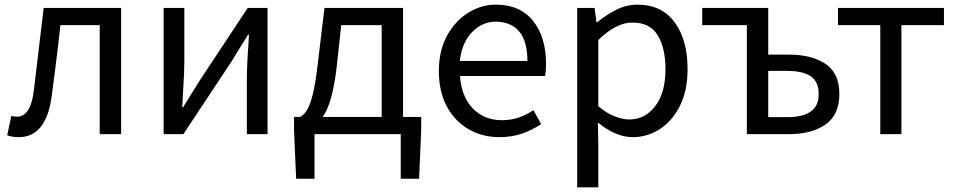

<svg xmlns="http://www.w3.org/2000/svg" viewBox="-20 -577 4109 826"><path d="M61 13Q31 13 11 5L29 -79Q38 -75 53 -75Q82 -75 100.5 -103Q119 -131 126 -191Q141 -313 155 -435Q162 -489 168 -543H501V0H409V-469H240Q235 -429 231 -390Q218 -279 203 -168Q180 13 61 13Z M684 0V-543H773V-316Q773 -261 768 -191Q766 -154 764 -116H768Q784 -142 804 -174Q824 -206 840 -232L1046 -543H1131V0H1042V-227Q1042 -297 1049 -390Q1050 -409 1051 -428H1047Q1041 -419 1035 -408Q1002 -356 975 -311L769 0Z M1448 -469 1428 -285Q1409 -128 1368 -74H1622V-469ZM1714 -74H1792V-17L1783 192H1704V0H1333V192H1254L1245 -17V-74H1271Q1286 -81 1299.5 -101.5Q1313 -122 1325 -169Q1337 -216 1347 -302L1376 -543H1714Z M2128 13Q2056 13 1997 -20.5Q1938 -54 1903 -118Q1868 -182 1868 -271Q1868 -359 1903 -423Q1938 -487 1994 -522Q2050 -557 2113 -557Q2217 -557 2273 -487.5Q2329 -418 2329 -302Q2329 -272 2325 -250H1959Q1965 -162 2013.5 -111Q2062 -60 2139 -60Q2179 -60 2212 -71.5Q2245 -83 2275 -103L2308 -43Q2272 -19 2228 -3Q2184 13 2128 13ZM1958 -315H2249Q2249 -480 2114 -484Q2056 -484 2012 -440Q1968 -396 1958 -315Z M2463 229V-543H2538L2546 -481H2549Q2586 -512 2630.5 -534.5Q2675 -557 2722 -557Q2827 -557 2882.5 -481Q2938 -405 2938 -280Q2938 -187 2905 -121.5Q2872 -56 2818.5 -21.5Q2765 13 2702 13Q2629 13 2552 -50L2554 45V229ZM2687 -63Q2755 -63 2799 -120.5Q2843 -178 2843 -279Q2843 -369 2810 -424.5Q2777 -480 2700 -480Q2631 -480 2554 -405V-120Q2591 -89 2625.5 -76Q2660 -63 2687 -63Z M3193 0V-469H3001V-543H3285V-342H3375Q3472 -342 3531.5 -302Q3591 -262 3591 -173Q3591 -83 3531.5 -41.5Q3472 0 3375 0ZM3285 -73H3366Q3504 -73 3502 -173Q3502 -225 3468.5 -248.5Q3435 -272 3366 -272H3285Z M3767 0V-469H3585V-543H4041V-469H3858V0Z"/></svg>

Font: Noto Sans CJK KR Regular (TTF)
Style: Regular
Weight: 400
Designer: Ryoko NISHIZUKA 西塚涼子 (kana & ideographs); Paul D. Hunt (Latin, Greek & Cyrillic); Wenlong ZHANG 张文龙 (bopomofo); Sandoll 
Foundry: Adobe Systems Incorporated
Version: Version 1.004;PS 1.004;hotconv 1.0.82;makeotf.lib2.5.63406